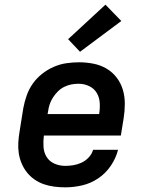

<svg xmlns="http://www.w3.org/2000/svg" viewBox="-20 -795 640 823"><path d="M260 8Q236 8 212.5 5Q189 2 167.5 -5.5Q146 -13 127.5 -26Q109 -39 95.5 -56Q82 -73 73 -94Q64 -115 60.5 -138Q57 -161 58.5 -184.5Q60 -208 64 -232L80 -332Q85 -359 94.5 -386Q104 -413 120.5 -436.5Q137 -460 160.5 -478.5Q184 -497 210.5 -508.5Q237 -520 264.5 -524Q292 -528 319 -528Q350 -528 380.5 -522Q411 -516 436.5 -501Q462 -486 480 -462.5Q498 -439 506.5 -410.5Q515 -382 515 -350.5Q515 -319 510 -288L498 -214H168Q165 -190 166.5 -165.5Q168 -141 180 -122Q192 -103 213.5 -93.5Q235 -84 260 -84Q277 -84 295 -87Q313 -90 330 -98Q347 -106 360.5 -120.5Q374 -135 379 -153H486Q477 -117 455 -84.5Q433 -52 401 -30.5Q369 -9 332.5 -0.5Q296 8 260 8ZM184 -306H405Q409 -330 407.5 -354Q406 -378 394.5 -397Q383 -416 362 -426Q341 -436 317 -436Q301 -436 285.5 -433Q270 -430 255 -422.5Q240 -415 228 -403Q216 -391 207 -377Q198 -363 193 -348Q188 -333 186 -317ZM323 -573 272 -627 432 -775 500 -705Z"/></svg>

Font: Iosevka Etoile SmBdObl
Style: Regular
Weight: 600
Italic angle: -9°
Designer: Belleve Invis
Foundry: Belleve Invis
Version: Version 15.5.2; ttfautohint (v1.8.4)